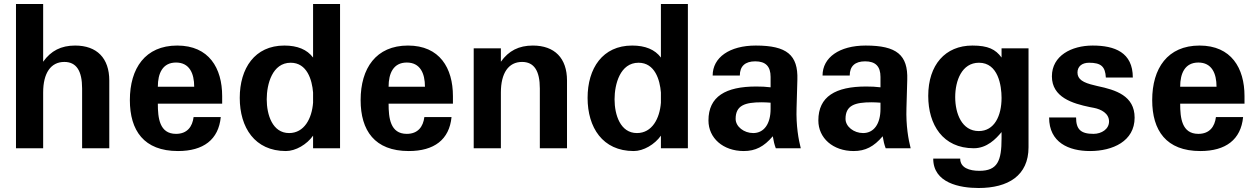

<svg xmlns="http://www.w3.org/2000/svg" viewBox="-20 -742 6293 961"><path d="M196 -279C196 -376 234 -432 302 -432C362 -432 391 -388 391 -299V0H527V-339C527 -451 465 -514 356 -514C286 -514 235 -488 196 -433V-722H60V0H196Z M630 -241C630 -89 700 14 871 14C998 14 1074 -43 1085 -156H949C943 -108 917 -72 861 -72C778 -72 770 -152 770 -223H1092V-261C1092 -401 1026 -514 867 -514C707 -514 630 -400 630 -241ZM770 -308C770 -375 794 -429 861 -429C928 -429 952 -375 952 -308Z M1547 -228C1541 -149 1503 -76 1427 -76C1344 -76 1315 -167 1315 -245C1315 -321 1343 -428 1435 -428C1517 -428 1542 -342 1547 -279ZM1682 0V-722H1547V-454C1517 -494 1469 -514 1403 -514C1255 -514 1180 -400 1180 -252C1180 -104 1255 14 1411 14C1460 14 1516 -19 1547 -63V0Z M1785 -241C1785 -89 1855 14 2026 14C2153 14 2229 -43 2240 -156H2104C2098 -108 2072 -72 2016 -72C1933 -72 1925 -152 1925 -223H2247V-261C2247 -401 2181 -514 2022 -514C1862 -514 1785 -400 1785 -241ZM1925 -308C1925 -375 1949 -429 2016 -429C2083 -429 2107 -375 2107 -308Z M2487 -279C2487 -376 2525 -432 2593 -432C2653 -432 2682 -388 2682 -299V0H2818V-339C2818 -451 2756 -514 2647 -514C2577 -514 2526 -488 2487 -433V-500H2351V0H2487Z M3288 -228C3282 -149 3244 -76 3168 -76C3085 -76 3056 -167 3056 -245C3056 -321 3084 -428 3176 -428C3258 -428 3283 -342 3288 -279ZM3423 0V-722H3288V-454C3258 -494 3210 -514 3144 -514C2996 -514 2921 -400 2921 -252C2921 -104 2996 14 3152 14C3201 14 3257 -19 3288 -63V0Z M3837 -197C3837 -122 3804 -76 3750 -76C3704 -76 3662 -108 3662 -147C3662 -215 3709 -230 3793 -230C3808 -230 3822 -229 3837 -228ZM3526 -139C3526 -51 3599 14 3703 14C3761 14 3804 -8 3848 -60C3852 -35 3856 -19 3863 0H3988C3977 -43 3964 -112 3967 -202L3971 -343C3975 -467 3918 -514 3763 -514C3631 -514 3547 -454 3547 -364H3683C3683 -411 3710 -435 3760 -435C3812 -435 3837 -410 3837 -357V-305C3812 -308 3792 -309 3765 -309C3612 -309 3526 -259 3526 -139Z M4387 -197C4387 -122 4354 -76 4300 -76C4254 -76 4212 -108 4212 -147C4212 -215 4259 -230 4343 -230C4358 -230 4372 -229 4387 -228ZM4076 -139C4076 -51 4149 14 4253 14C4311 14 4354 -8 4398 -60C4402 -35 4406 -19 4413 0H4538C4527 -43 4514 -112 4517 -202L4521 -343C4525 -467 4468 -514 4313 -514C4181 -514 4097 -454 4097 -364H4233C4233 -411 4260 -435 4310 -435C4362 -435 4387 -410 4387 -357V-305C4362 -308 4342 -309 4315 -309C4162 -309 4076 -259 4076 -139Z M4879 -86C4794 -86 4761 -174 4761 -256C4761 -338 4794 -428 4880 -428C4976 -428 4993 -314 4993 -252C4993 -162 4957 -86 4879 -86ZM4626 -262C4626 -118 4699 0 4854 0C4920 0 4965 -47 4993 -81V-49C4993 63 4973 113 4882 113C4832 113 4786 98 4786 52H4651C4651 174 4784 199 4878 199C5026 199 5128 137 5128 -5V-500H4993V-454C4963 -495 4926 -514 4847 -514C4711 -514 4626 -417 4626 -262Z M5231 -154C5231 -29 5329 14 5436 14C5549 14 5659 -35 5659 -153C5659 -263 5564 -292 5474 -311L5458 -315C5401 -328 5373 -345 5373 -379C5373 -409 5395 -428 5431 -428C5491 -428 5512 -409 5515 -354H5650C5650 -480 5559 -514 5449 -514C5343 -514 5245 -463 5245 -360C5245 -255 5348 -224 5435 -206L5456 -202C5491 -195 5531 -175 5531 -134C5531 -96 5494 -72 5453 -72C5389 -72 5366 -95 5366 -154Z M5747 -241C5747 -89 5817 14 5988 14C6115 14 6191 -43 6202 -156H6066C6060 -108 6034 -72 5978 -72C5895 -72 5887 -152 5887 -223H6209V-261C6209 -401 6143 -514 5984 -514C5824 -514 5747 -400 5747 -241ZM5887 -308C5887 -375 5911 -429 5978 -429C6045 -429 6069 -375 6069 -308Z"/></svg>

Font: Perun
Style: Bold
Weight: 700
Foundry: Copyright (c) Stefan Peev, Context Ltd, 2016
Version: Version 1.089